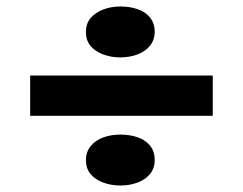

<svg xmlns="http://www.w3.org/2000/svg" viewBox="-20 -561 749 592"><path d="M73 -204V-328H636V-204ZM351 11Q323 11 298.5 2Q274 -7 259.5 -24Q245 -41 245 -68Q245 -93 260 -111Q275 -129 299 -137.5Q323 -146 351 -146Q381 -146 405 -137.5Q429 -129 443 -111.5Q457 -94 457 -68Q457 -42 442.5 -24.5Q428 -7 404 2Q380 11 351 11ZM351 -384Q323 -384 298.5 -393Q274 -402 259.5 -419Q245 -436 245 -462Q245 -489 260 -506Q275 -523 299 -532Q323 -541 351 -541Q381 -541 405 -532.5Q429 -524 443 -506.5Q457 -489 457 -463Q457 -438 442.5 -420Q428 -402 403.5 -393Q379 -384 351 -384Z"/></svg>

Font: Lexend Exa SemiBold
Style: Regular
Weight: 600
Designer: Bonnie Shaver-Troup, Thomas Jockin
Foundry: Lexend
Version: Version 1.007